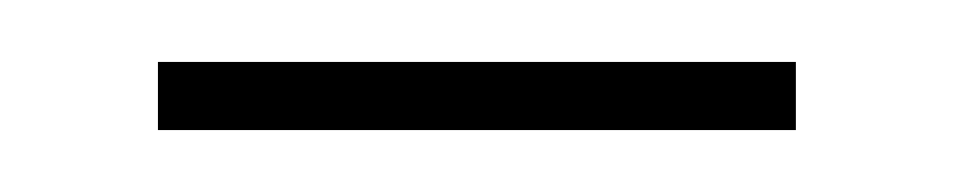

<svg xmlns="http://www.w3.org/2000/svg" viewBox="-20 -343 308 62"><path d="M237 -323V-301H31V-323Z"/></svg>

Font: Moniqa SemBd Heading
Style: Regular
Weight: 600
Designer: Rajesh Rajput
Foundry: Rajesh Rajput
Version: Version 1.000